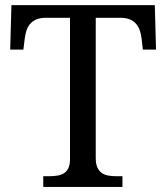

<svg xmlns="http://www.w3.org/2000/svg" viewBox="-20 -734 653 754"><path d="M356 -113.8Q356 -90.3 362.5 -76.2Q369.1 -62 380.1 -54.4Q391.1 -46.9 406.2 -44.4Q421.4 -42 438 -42H460.9V0H149.9V-42H172.9Q189.5 -42 204.3 -44.2Q219.2 -46.4 230.5 -53.2Q241.7 -60.1 248.3 -73.5Q254.9 -86.9 254.9 -108.9V-664.1H159.2Q137.2 -664.1 122.3 -657.5Q107.4 -650.9 97.9 -639.6Q88.4 -628.4 83.7 -613.5Q79.1 -598.6 77.1 -582L71.8 -539.1H20L24.9 -713.9H587.9L592.8 -539.1H541L536.1 -582Q534.2 -598.6 529.3 -613.5Q524.4 -628.4 515.1 -639.6Q505.9 -650.9 490.7 -657.5Q475.6 -664.1 453.1 -664.1H356Z"/></svg>

Font: Droid Serif
Style: Regular
Weight: 400
Version: Version 1.00 build 112